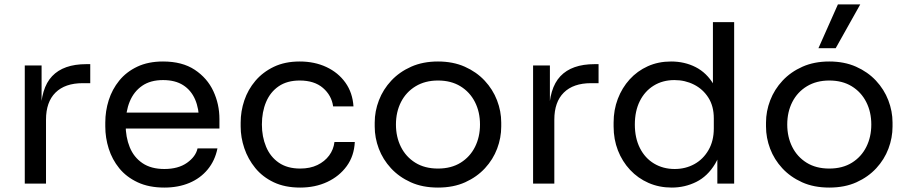

<svg xmlns="http://www.w3.org/2000/svg" viewBox="-20 -830 4107 868"><path d="M188 0H92V-534H168V-314H164Q164 -431 215.5 -485.5Q267 -540 370 -540H388V-454H354Q274 -454 231 -411.5Q188 -369 188 -289Z M723 18Q653 18 602 -6Q551 -30 519 -69.5Q487 -109 471.5 -158Q456 -207 456 -258V-276Q456 -328 471.5 -377Q487 -426 519 -465.5Q551 -505 600.5 -528.5Q650 -552 717 -552Q804 -552 860.5 -514.5Q917 -477 944.5 -418Q972 -359 972 -292V-249H498V-321H902L880 -282Q880 -339 862 -380.5Q844 -422 808 -445Q772 -468 717 -468Q660 -468 622.5 -442Q585 -416 566.5 -371Q548 -326 548 -267Q548 -210 566.5 -164.5Q585 -119 624 -92.5Q663 -66 723 -66Q786 -66 825.5 -94Q865 -122 873 -159H963Q952 -104 919 -64Q886 -24 836 -3Q786 18 723 18Z M1337 18Q1268 18 1217.5 -6Q1167 -30 1134 -70.5Q1101 -111 1084.5 -160Q1068 -209 1068 -258V-276Q1068 -327 1084.5 -376Q1101 -425 1134.5 -464.5Q1168 -504 1218 -528Q1268 -552 1335 -552Q1402 -552 1455.5 -527Q1509 -502 1541.5 -456.5Q1574 -411 1578 -349H1486Q1479 -399 1440 -432.5Q1401 -466 1335 -466Q1278 -466 1240 -440Q1202 -414 1183 -369Q1164 -324 1164 -267Q1164 -212 1183 -166.5Q1202 -121 1240.5 -94.5Q1279 -68 1337 -68Q1382 -68 1415 -84Q1448 -100 1468 -127Q1488 -154 1492 -188H1584Q1581 -125 1547.5 -79Q1514 -33 1459.5 -7.5Q1405 18 1337 18Z M1960 18Q1890 18 1837 -6Q1784 -30 1747.5 -69.5Q1711 -109 1692.5 -158Q1674 -207 1674 -258V-276Q1674 -327 1693 -376.5Q1712 -426 1749 -465.5Q1786 -505 1839 -528.5Q1892 -552 1960 -552Q2028 -552 2081 -528.5Q2134 -505 2171 -465.5Q2208 -426 2227 -376.5Q2246 -327 2246 -276V-258Q2246 -207 2227.5 -158Q2209 -109 2172.5 -69.5Q2136 -30 2083 -6Q2030 18 1960 18ZM1960 -68Q2020 -68 2062.5 -94.5Q2105 -121 2127.5 -166Q2150 -211 2150 -267Q2150 -324 2127 -369Q2104 -414 2061.5 -440Q2019 -466 1960 -466Q1902 -466 1859 -440Q1816 -414 1793 -369Q1770 -324 1770 -267Q1770 -211 1792.5 -166Q1815 -121 1857.5 -94.5Q1900 -68 1960 -68Z M2486 0H2390V-534H2466V-314H2462Q2462 -431 2513.5 -485.5Q2565 -540 2668 -540H2686V-454H2652Q2572 -454 2529 -411.5Q2486 -369 2486 -289Z M3017 18Q2960 18 2912 -3Q2864 -24 2828.5 -62Q2793 -100 2773.5 -150Q2754 -200 2754 -258V-276Q2754 -333 2773 -383Q2792 -433 2826.5 -471Q2861 -509 2908.5 -530.5Q2956 -552 3014 -552Q3075 -552 3125 -526.5Q3175 -501 3207 -447Q3239 -393 3243 -307L3203 -371V-730H3299V0H3223V-237H3251Q3247 -146 3213 -89.5Q3179 -33 3127.5 -7.5Q3076 18 3017 18ZM3030 -66Q3079 -66 3119 -88Q3159 -110 3183 -151.5Q3207 -193 3207 -249V-295Q3207 -350 3182.5 -388.5Q3158 -427 3117.5 -447.5Q3077 -468 3029 -468Q2976 -468 2935.5 -443Q2895 -418 2872.5 -373Q2850 -328 2850 -267Q2850 -206 2873 -160.5Q2896 -115 2937 -90.5Q2978 -66 3030 -66Z M3729 18Q3659 18 3606 -6Q3553 -30 3516.5 -69.5Q3480 -109 3461.5 -158Q3443 -207 3443 -258V-276Q3443 -327 3462 -376.5Q3481 -426 3518 -465.5Q3555 -505 3608 -528.5Q3661 -552 3729 -552Q3797 -552 3850 -528.5Q3903 -505 3940 -465.5Q3977 -426 3996 -376.5Q4015 -327 4015 -276V-258Q4015 -207 3996.5 -158Q3978 -109 3941.5 -69.5Q3905 -30 3852 -6Q3799 18 3729 18ZM3729 -68Q3789 -68 3831.5 -94.5Q3874 -121 3896.5 -166Q3919 -211 3919 -267Q3919 -324 3896 -369Q3873 -414 3830.5 -440Q3788 -466 3729 -466Q3671 -466 3628 -440Q3585 -414 3562 -369Q3539 -324 3539 -267Q3539 -211 3561.5 -166Q3584 -121 3626.5 -94.5Q3669 -68 3729 -68ZM3758 -612H3680L3768 -810H3869Z"/></svg>

Font: Sora Variable
Style: Regular
Weight: 400
Designer: Jonathan Barnbrook, Julián Moncada
Foundry: Barnbrook Fonts
Version: Version 2.000